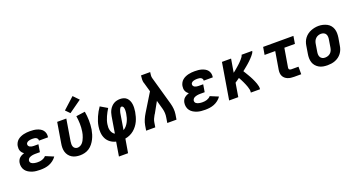

<svg xmlns="http://www.w3.org/2000/svg" viewBox="-51 -1606 4902 2628"><g transform="rotate(-20 2400.0 -292.5)"><path d="M274 8Q244 8 213.5 5Q183 2 155.5 -7Q128 -16 103 -31Q78 -46 61 -68.5Q44 -91 37.5 -120.5Q31 -150 36 -180Q39 -198 47.5 -216Q56 -234 70.5 -246.5Q85 -259 102.5 -268Q120 -277 139 -283Q124 -292 113 -305Q102 -318 95.5 -334Q89 -350 88 -368Q87 -386 90 -405Q94 -427 105.5 -449Q117 -471 136 -487Q155 -503 177.5 -513Q200 -523 223 -528.5Q246 -534 269 -536Q292 -538 315 -538Q341 -538 366.5 -535.5Q392 -533 416 -526Q440 -519 461.5 -507Q483 -495 498 -476.5Q513 -458 519.5 -433Q526 -408 522 -383Q522 -380 521.5 -378Q521 -376 520 -374H389Q389 -375 389 -375.5Q389 -376 389 -377Q391 -390 384 -401Q377 -412 366 -418Q355 -424 342 -426Q329 -428 315 -428Q306 -428 297 -427.5Q288 -427 278.5 -425.5Q269 -424 260 -421.5Q251 -419 242.5 -414.5Q234 -410 227.5 -402Q221 -394 220 -385Q217 -371 224.5 -359Q232 -347 244 -341Q256 -335 270 -332.5Q284 -330 298 -330H365L347 -221H280Q269 -221 258 -220Q247 -219 236 -217Q225 -215 214 -211.5Q203 -208 193 -202Q183 -196 176 -186Q169 -176 167 -165Q165 -153 169.5 -142Q174 -131 183 -124Q192 -117 203 -113Q214 -109 226 -106.5Q238 -104 250 -103Q262 -102 274 -102Q290 -102 306 -104Q322 -106 337.5 -111Q353 -116 367.5 -125Q382 -134 393 -147L511 -98Q491 -69 463 -47.5Q435 -26 403.5 -13.5Q372 -1 339 3.5Q306 8 274 8Z M851 8Q820 8 789.5 1.5Q759 -5 734 -20.5Q709 -36 691 -59.5Q673 -83 664.5 -111.5Q656 -140 656 -171.5Q656 -203 662 -234L711 -530H844L792 -216Q789 -197 789 -177Q789 -157 795.5 -140Q802 -123 818 -112.5Q834 -102 853 -102Q873 -102 892.5 -111.5Q912 -121 926 -137Q940 -153 949.5 -171.5Q959 -190 966.5 -209.5Q974 -229 979 -248Q984 -267 987 -287Q996 -345 994.5 -401Q993 -457 984 -513L1114 -531Q1125 -467 1126.5 -402Q1128 -337 1118 -271Q1112 -237 1102 -204Q1092 -171 1076 -139Q1060 -107 1037 -78Q1014 -49 984 -29Q954 -9 919.5 -0.5Q885 8 851 8ZM923 -580 864 -640 1029 -790 1106 -710Z M1343 205 1377 0Q1333 -10 1297 -36.5Q1261 -63 1241.5 -102Q1222 -141 1218 -188Q1214 -235 1222 -280Q1227 -313 1237.5 -345.5Q1248 -378 1261.5 -409Q1275 -440 1292.5 -471Q1310 -502 1330 -530L1432 -470Q1417 -446 1403.5 -421Q1390 -396 1378.5 -370.5Q1367 -345 1358.5 -318.5Q1350 -292 1346 -266Q1342 -243 1342 -220Q1342 -197 1348 -175.5Q1354 -154 1366.5 -136Q1379 -118 1398 -108L1438 -350Q1442 -373 1449 -395.5Q1456 -418 1468 -439Q1480 -460 1497 -478Q1514 -496 1535 -508Q1556 -520 1579.5 -525Q1603 -530 1626 -530Q1653 -530 1678.5 -522Q1704 -514 1722 -496Q1740 -478 1750.5 -454Q1761 -430 1764.5 -403.5Q1768 -377 1766.5 -349.5Q1765 -322 1761 -294Q1755 -261 1746 -228Q1737 -195 1722.5 -164Q1708 -133 1686 -104Q1664 -75 1636.5 -52.5Q1609 -30 1576 -15.5Q1543 -1 1510 4L1476 205ZM1526 -113Q1552 -128 1571.5 -151.5Q1591 -175 1604 -201.5Q1617 -228 1625 -255.5Q1633 -283 1637 -311Q1639 -322 1640 -333.5Q1641 -345 1641.5 -356Q1642 -367 1641 -378Q1640 -389 1637 -399Q1634 -409 1626.5 -417Q1619 -425 1608 -425Q1599 -425 1592.5 -417.5Q1586 -410 1582 -402Q1578 -394 1575 -385Q1572 -376 1569.5 -367.5Q1567 -359 1565 -350.5Q1563 -342 1562 -333Z M1814 0 1826 -74Q1833 -114 1850 -154Q1867 -194 1890 -231L2048 -489L2011 -619Q2011 -622 2009.5 -624Q2008 -626 2007 -629Q2001 -652 2001.5 -677Q2002 -702 2006 -728L2007 -735H2141L2139 -728Q2136 -708 2134.5 -687.5Q2133 -667 2138 -649L2256 -231Q2266 -194 2270 -154Q2274 -114 2268 -74L2256 0H2122L2134 -74Q2140 -106 2138.5 -138.5Q2137 -171 2129 -201L2092 -333L2004 -175Q2002 -172 1999.5 -169Q1997 -166 1995 -163V-162Q1983 -141 1973 -119Q1963 -97 1959 -74L1947 0Z M2674 8Q2644 8 2613.5 5Q2583 2 2555.5 -7Q2528 -16 2503 -31Q2478 -46 2461 -68.5Q2444 -91 2437.5 -120.5Q2431 -150 2436 -180Q2439 -198 2447.5 -216Q2456 -234 2470.5 -246.5Q2485 -259 2502.5 -268Q2520 -277 2539 -283Q2524 -292 2513 -305Q2502 -318 2495.5 -334Q2489 -350 2488 -368Q2487 -386 2490 -405Q2494 -427 2505.5 -449Q2517 -471 2536 -487Q2555 -503 2577.5 -513Q2600 -523 2623 -528.5Q2646 -534 2669 -536Q2692 -538 2715 -538Q2741 -538 2766.5 -535.5Q2792 -533 2816 -526Q2840 -519 2861.5 -507Q2883 -495 2898 -476.5Q2913 -458 2919.5 -433Q2926 -408 2922 -383Q2922 -380 2921.5 -378Q2921 -376 2920 -374H2789Q2789 -375 2789 -375.5Q2789 -376 2789 -377Q2791 -390 2784 -401Q2777 -412 2766 -418Q2755 -424 2742 -426Q2729 -428 2715 -428Q2706 -428 2697 -427.5Q2688 -427 2678.5 -425.5Q2669 -424 2660 -421.5Q2651 -419 2642.5 -414.5Q2634 -410 2627.5 -402Q2621 -394 2620 -385Q2617 -371 2624.5 -359Q2632 -347 2644 -341Q2656 -335 2670 -332.5Q2684 -330 2698 -330H2765L2747 -221H2680Q2669 -221 2658 -220Q2647 -219 2636 -217Q2625 -215 2614 -211.5Q2603 -208 2593 -202Q2583 -196 2576 -186Q2569 -176 2567 -165Q2565 -153 2569.5 -142Q2574 -131 2583 -124Q2592 -117 2603 -113Q2614 -109 2626 -106.5Q2638 -104 2650 -103Q2662 -102 2674 -102Q2690 -102 2706 -104Q2722 -106 2737.5 -111Q2753 -116 2767.5 -125Q2782 -134 2793 -147L2911 -98Q2891 -69 2863 -47.5Q2835 -26 2803.5 -13.5Q2772 -1 2739 3.5Q2706 8 2674 8Z M3023 0 3111 -530H3244L3211 -335Q3225 -345 3238 -356Q3251 -367 3264 -378Q3277 -389 3290 -400.5Q3303 -412 3315.5 -423.5Q3328 -435 3340 -447.5Q3352 -460 3363 -473Q3374 -486 3384 -500Q3394 -514 3397 -530H3552Q3549 -512 3538 -496Q3527 -480 3514.5 -465.5Q3502 -451 3488.5 -437Q3475 -423 3461 -409.5Q3447 -396 3432.5 -383.5Q3418 -371 3403 -358.5Q3388 -346 3373 -334Q3358 -322 3343 -310Q3354 -292 3365 -274Q3376 -256 3386.5 -238Q3397 -220 3407.5 -201.5Q3418 -183 3427 -164Q3436 -145 3444.5 -125.5Q3453 -106 3460 -86Q3467 -66 3471.5 -44Q3476 -22 3473 0H3339Q3343 -23 3338.5 -45Q3334 -67 3327 -87.5Q3320 -108 3311.5 -128Q3303 -148 3294 -167.5Q3285 -187 3275 -206Q3265 -225 3254 -244Q3238 -232 3221.5 -221Q3205 -210 3189 -199L3156 0Z M3969 0Q3946 0 3922.5 -3Q3899 -6 3878 -14.5Q3857 -23 3840 -37.5Q3823 -52 3813 -72.5Q3803 -93 3801.5 -116.5Q3800 -140 3804 -164L3847 -420H3692L3711 -530H4152L4134 -420H3980L3934 -146Q3933 -138 3934.5 -130.5Q3936 -123 3941.5 -118.5Q3947 -114 3954.5 -112Q3962 -110 3969 -110H4073V0Z M4456 8Q4424 8 4392.5 2.5Q4361 -3 4334.5 -18Q4308 -33 4288 -56Q4268 -79 4258.5 -108Q4249 -137 4248.5 -169.5Q4248 -202 4254 -234L4272 -344Q4276 -372 4286.5 -399Q4297 -426 4315 -449.5Q4333 -473 4357.5 -491Q4382 -509 4409 -519.5Q4436 -530 4464 -535.5Q4492 -541 4520 -541Q4553 -541 4583.5 -533.5Q4614 -526 4641 -512Q4668 -498 4687.5 -474.5Q4707 -451 4716.5 -422Q4726 -393 4726.5 -360.5Q4727 -328 4722 -296L4703 -186Q4699 -158 4688.5 -131Q4678 -104 4660.5 -80.5Q4643 -57 4618.5 -39Q4594 -21 4566.5 -10.5Q4539 0 4511 4Q4483 8 4456 8ZM4458 -102Q4479 -102 4499.5 -108.5Q4520 -115 4536 -129.5Q4552 -144 4561 -164Q4570 -184 4573 -204L4591 -314Q4595 -335 4594 -356Q4593 -377 4583.5 -394Q4574 -411 4555 -419.5Q4536 -428 4515 -428Q4495 -428 4475 -421Q4455 -414 4439 -399.5Q4423 -385 4414 -365.5Q4405 -346 4402 -326L4384 -216Q4380 -195 4381 -174.5Q4382 -154 4391.5 -137Q4401 -120 4419 -111Q4437 -102 4458 -102Z"/></g></svg>

Font: Iosevka Curly XBdEx
Style: Italic
Weight: 800
Width: 7
Italic angle: -9°
Monospace: yes
Designer: Belleve Invis
Foundry: Belleve Invis
Version: Version 11.1.0; ttfautohint (v1.8.3)